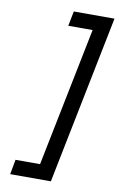

<svg xmlns="http://www.w3.org/2000/svg" viewBox="-95 -794 602 971"><g transform="rotate(10 206.0 -309.0)"><path d="M29 124 43 48H169L313 -666H188L203 -742H412L238 124Z"/></g></svg>

Font: Gontserrat
Style: Italic
Weight: 400
Italic angle: -11.3°
Designer: Julieta Ulanovsky
Foundry: Julieta Ulanovsky
Version: Version 6.001